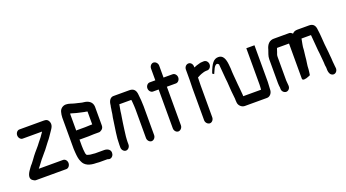

<svg xmlns="http://www.w3.org/2000/svg" viewBox="-53 -1172 3196 1771"><g transform="rotate(-20 1545.0 -286.5)"><path d="M106 -392H295C294 -391 295 -390 294 -389C288 -380 281 -370 275 -362C263 -342 249 -329 235 -310C209 -273 177 -242 150 -206C135 -187 122 -165 106 -147C95 -135 87 -126 78 -112C62 -90 21 -36 57 -5C69 5 80 10 89 10H388C409 10 426 -12 426 -36C426 -60 409 -80 388 -80H150C164 -98 179 -116 193 -136C209 -159 231 -180 248 -203C271 -227 292 -261 313 -286C334 -309 352 -340 370 -365C386 -389 412 -419 391 -459C381 -477 368 -482 343 -482H106C85 -482 68 -461 68 -437C68 -413 85 -392 106 -392Z M683 -294H603C600 -294 598 -294 595 -293V-449C595 -451 595 -455 596 -460C608 -456 617 -456 629 -451C660 -441 693 -436 725 -428L739 -426C742 -425 747 -424 751 -423H753V-296H736C725 -296 696 -294 683 -294ZM736 -206H784C794 -205 803 -209 815 -218C827 -227 833 -240 833 -257V-441C831 -490 792 -511 749 -515L734 -517C730 -518 725 -519 721 -520C704 -523 685 -530 667 -533C641 -539 617 -552 587 -552C556 -552 530 -531 523 -503C519 -491 515 -465 515 -449V-142C515 -129 516 -118 517 -108C520 -70 523 -40 536 -14C555 35 605 52 667 52C676 52 685 54 694 54H773C777 54 781 56 785 57C808 65 830 45 834 25C844 -18 808 -36 775 -36H687C681 -37 675 -38 668 -38C665 -38 660 -38 655 -39C638 -39 623 -45 609 -49C606 -54 600 -65 600 -74C597 -96 595 -118 595 -143V-205C598 -204 600 -204 603 -204H683C696 -204 724 -206 736 -206Z M1004 -7V-34C1004 -39 1004 -47 1005 -58C1005 -68 1006 -77 1007 -85C1011 -126 1019 -174 1024 -214C1028 -249 1037 -286 1040 -321C1043 -342 1047 -362 1051 -382C1051 -383 1050 -384 1051 -385H1169C1170 -383 1170 -375 1171 -373L1173 -349C1174 -331 1176 -312 1176 -292V-8C1176 16 1195 37 1216 37C1237 37 1256 16 1256 -8V-291C1256 -331 1252 -371 1248 -407C1245 -452 1224 -475 1183 -475H1032C997 -478 978 -447 974 -413C974 -411 974 -408 973 -404C969 -392 969 -382 967 -370C965 -357 962 -344 961 -330L959 -318C955 -303 951 -277 949 -259C940 -187 924 -115 924 -34V-7C924 17 943 38 964 38C985 38 1004 17 1004 -7Z M1439 -594V-479H1384C1363 -479 1345 -458 1345 -434C1345 -410 1363 -389 1384 -389H1439V-8C1439 16 1457 37 1478 37C1499 37 1519 16 1519 -8V-387H1608C1629 -387 1647 -408 1647 -432C1647 -456 1629 -477 1608 -477H1519V-594C1519 -618 1499 -639 1478 -639C1457 -639 1439 -618 1439 -594Z M1738 -476V-374C1738 -349 1736 -318 1736 -293V21C1736 45 1756 66 1777 66C1798 66 1816 45 1816 21V-295C1816 -318 1818 -347 1818 -369C1834 -378 1856 -389 1875 -394C1883 -396 1891 -400 1900 -400C1904 -401 1909 -401 1913 -401H1921C1942 -401 1960 -422 1960 -446C1960 -470 1942 -491 1921 -491H1913C1907 -491 1902 -491 1897 -490C1890 -490 1882 -489 1874 -486C1854 -481 1835 -475 1818 -467V-476C1818 -501 1801 -521 1779 -521C1757 -521 1738 -501 1738 -476Z M2054 -270C2056 -253 2060 -220 2060 -202C2061 -193 2061 -183 2062 -173L2064 -145C2066 -118 2069 -93 2072 -67V-52C2072 -43 2073 -35 2074 -28C2077 0 2104 26 2134 26H2352C2382 26 2405 -4 2405 -36C2405 -61 2409 -83 2409 -110V-470H2329V-113C2329 -95 2327 -80 2326 -64H2151V-77C2148 -107 2145 -153 2141 -185L2139 -211C2136 -253 2130 -300 2130 -343L2126 -386C2120 -441 2103 -482 2058 -482C2013 -482 1986 -450 1953 -358L1969 -347L1991 -395C2000 -415 2015 -427 2024 -427C2031 -427 2041 -419 2043 -412L2042 -411Z M2497 -22V-9C2497 14 2517 34 2538 34C2559 34 2577 15 2577 -8V-15C2577 -33 2573 -46 2573 -64V-297C2573 -315 2579 -326 2584 -340L2590 -359C2591 -364 2593 -368 2594 -371C2594 -372 2595 -373 2596 -374C2596 -375 2596 -375 2597 -376H2714V-32C2714 -20 2723 -16 2735 -17C2750 -19 2762 -21 2774 -27C2784 -32 2791 -32 2795 -37C2797 -55 2801 -72 2802 -91C2802 -133 2813 -171 2815 -213C2816 -234 2821 -252 2822 -272C2822 -314 2833 -344 2838 -380H2931C2931 -372 2932 -368 2933 -357C2937 -315 2940 -267 2944 -225C2945 -210 2950 -187 2950 -170C2952 -138 2957 -107 2957 -76C2958 -68 2959 -63 2960 -56C2960 -53 2960 -50 2961 -47V-37C2961 -30 2961 -21 2963 -12L2965 -3C2968 8 2973 18 2983 25C3014 47 3049 15 3042 -21L3041 -30C3040 -33 3040 -36 3040 -38C3040 -43 3040 -47 3039 -52C3039 -62 3036 -71 3036 -81C3036 -105 3033 -124 3031 -148L3029 -174C3027 -201 3022 -231 3020 -258C3016 -306 3014 -359 3007 -404C3004 -447 2985 -470 2945 -470H2831C2808 -470 2793 -464 2780 -449C2769 -460 2758 -466 2747 -466H2606C2552 -470 2526 -433 2515 -388C2507 -361 2493 -336 2493 -301V-68C2493 -51 2495 -35 2497 -22Z"/></g></svg>

Font: Electronic
Style: Circ
Weight: 900
Version: Version 1.011